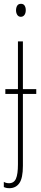

<svg xmlns="http://www.w3.org/2000/svg" viewBox="-22 -744 214 1006"><path d="M88 -724Q101 -724 107 -714.5Q113 -705 113 -691Q113 -675 106 -665.5Q99 -656 87 -656Q75 -656 68.5 -666Q62 -676 62 -690Q62 -704 68 -714Q74 -724 88 -724ZM-2 236V209Q10 216 25 216Q51 216 61.5 192.5Q72 169 72 117V-252H6V-277H72V-527H98V-277H168V-252H98V125Q98 189 79.5 215.5Q61 242 27 242Q10 242 -2 236Z"/></svg>

Font: Noto Sans Display Thin Cond
Style: Regular
Weight: 250
Width: 3
Designer: Monotype Design team
Foundry: Monotype Imaging Inc.
Version: Version 1.000